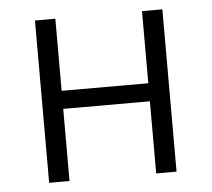

<svg xmlns="http://www.w3.org/2000/svg" viewBox="-43 -564 672 610"><g transform="rotate(-5 293.0 -259.0)"><path d="M431.2 0V-230H154.8V0H89.8V-517.6H154.8V-287.6H431.2V-517.6H496.1V0Z"/></g></svg>

Font: CaskaydiaMono NF Light
Style: Regular
Weight: 300
Designer: Aaron Bell
Foundry: Saja Typeworks
Version: Version 2111.001; ttfautohint (v1.8.4);Nerd Fonts 3.1.1